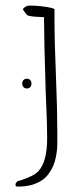

<svg xmlns="http://www.w3.org/2000/svg" viewBox="-20 -678 292 700"><path d="M36.6 -6.8Q37.1 -9.3 39.3 -12.5Q41.5 -15.6 43.9 -17.6L52.2 -19.5Q74.7 -26.9 92.5 -35.2Q110.4 -43.5 120.6 -54.7Q151.9 -88.9 151.9 -174.3Q151.9 -201.2 151.1 -225.6Q150.4 -250 149.9 -261.7L146.5 -347.2Q140.6 -537.1 140.6 -602.1V-615.2L107.9 -617.2Q91.3 -618.2 81.1 -621.6Q78.6 -622.1 72.8 -630.4Q66.9 -638.7 64.9 -641.1Q64 -642.6 64 -643.6Q64 -647.9 71.8 -652.8Q79.6 -657.7 87.9 -657.7Q108.9 -657.7 130.1 -655.3Q151.4 -652.8 165 -649.7Q178.7 -646.5 178.7 -644V-607.9Q178.7 -526.4 184.1 -397Q189 -275.4 189 -196.3V-163.1Q189 -146.5 188 -134.3Q187 -122.1 183.6 -105Q179.7 -86.4 173.8 -72.8Q168 -59.1 157.7 -44.9Q147 -29.8 132.3 -20.3Q117.7 -10.7 96.2 -3.9Q70.8 2.4 45.9 2.4Q40.5 2.4 38.3 0.7Q36.1 -1 36.6 -6.8ZM94.7 -373.5Q94.7 -365.2 90.3 -360.4Q85.9 -355.5 78.1 -355.5Q70.3 -355.5 65.7 -360.4Q61 -365.2 61 -373.5Q61 -381.3 65.7 -386.2Q70.3 -391.1 78.1 -391.1Q85.4 -391.1 90.1 -386.2Q94.7 -381.3 94.7 -373.5Z"/></svg>

Font: Amatica SC
Style: Regular
Weight: 400
Designer: Vernon Adams, Ben Nathan
Foundry: newtypography
Version: Version 2.001